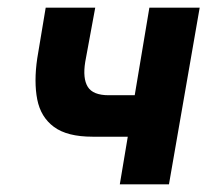

<svg xmlns="http://www.w3.org/2000/svg" viewBox="-20 -480 553 500"><path d="M221 -124H372L391 -232H263ZM369 -460 292 0H420L500 -460ZM228 -460H99L77 -328Q68 -267 77 -221Q86 -175 120.5 -149.5Q155 -124 221 -124L263 -232Q222 -232 208.5 -254Q195 -276 202 -319Z"/></svg>

Font: Jost SemiBold
Style: Italic
Weight: 600
Italic angle: -5°
Version: Version 3.710